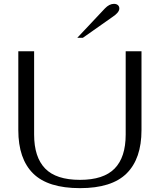

<svg xmlns="http://www.w3.org/2000/svg" viewBox="-20 -966 829 996"><path d="M75 -291V-700H157V-268Q157 -151 214 -92Q271 -33 395 -33Q517 -33 574.5 -91.5Q632 -150 632 -268V-700H714V-291Q714 -143 637 -66.5Q560 10 395 10Q229 10 152 -66Q75 -142 75 -291ZM524 -922Q547 -946 571 -946Q584 -946 591.5 -939.5Q599 -933 599 -922Q599 -901 562 -877L410 -770H381Z"/></svg>

Font: Fahkwang Light
Style: Regular
Weight: 300
Version: Version 1.000; ttfautohint (v1.6)